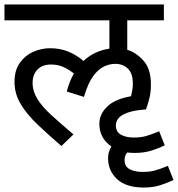

<svg xmlns="http://www.w3.org/2000/svg" viewBox="-20 -642 797 860"><path d="M204 -426Q248 -426 284.5 -411.5Q321 -397 354 -369Q402 -414 470 -424V-551H0V-622H714V-551H550V-419Q590 -407 623 -370Q656 -333 656 -264Q656 -229 649 -201.5Q642 -174 634 -152Q580 -148 550.5 -137Q521 -126 510 -111.5Q499 -97 499 -80Q499 -52 521 -39Q543 -26 580 -26Q612 -26 635.5 -33Q659 -40 693 -54L718 9Q692 22 658.5 32.5Q625 43 584 43Q566 43 550 41Q538 55 538 75Q538 103 560 115.5Q582 128 619 128Q651 128 674.5 121.5Q698 115 732 101L757 164Q731 177 698 187.5Q665 198 624 198Q545 198 504.5 160.5Q464 123 464 66Q464 39 479 14Q425 -23 425 -88Q425 -130 459.5 -164Q494 -198 567 -211Q570 -224 572.5 -238Q575 -252 575 -268Q575 -313 553 -334.5Q531 -356 496 -356Q471 -356 445.5 -344Q420 -332 397 -300.5Q374 -269 356 -208L279 -232Q291 -278 311 -313Q288 -331 263.5 -342Q239 -353 209 -353Q169 -353 147.5 -330Q126 -307 126 -271Q126 -233 147.5 -198.5Q169 -164 210 -126.5Q251 -89 309 -40L255 12Q197 -38 149 -83.5Q101 -129 73 -175.5Q45 -222 45 -275Q45 -328 69.5 -361.5Q94 -395 130.5 -410.5Q167 -426 204 -426Z"/></svg>

Font: Go Noto Current
Style: Regular
Weight: 400
Designer: Monotype Design Team
Foundry: Monotype Imaging Inc.
Version: Version 2.007; ttfautohint (v1.8) -l 8 -r 50 -G 200 -x 14 -D